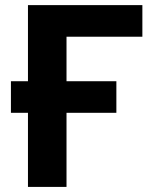

<svg xmlns="http://www.w3.org/2000/svg" viewBox="-20 -734 599 754"><path d="M539.1 -713.9V-589.8H241.2V-415H437V-291H241.2V0H89.8V-291H22.9V-415H89.8V-713.9Z"/></svg>

Font: NotoSans-Bold
Style: Bold
Weight: 700
Designer: Monotype Design team
Foundry: Monotype Imaging Inc.
Version: Version 1.04